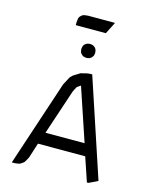

<svg xmlns="http://www.w3.org/2000/svg" viewBox="-130 -976 842 1060"><g transform="rotate(15 291.0 -445.5)"><path d="M42 0 204.1 -488.8 222.2 -522.9 230 -537.1 243.2 -549.8 269 -565.9 280.8 -573.2 315.9 -582 333 -584H345.2L530.8 -24.9L480 0H471.2L424.8 -137.2H154.8L127 -50.8L118.2 -34.2L109.9 -21L106 -17.1L92.8 -7.8L85 -3.9L76.2 -2L59.1 0ZM179.2 -206.1H402.8L301.8 -506.8L300.8 -507.8L298.8 -506.8L286.1 -498L280.8 -494.1L272.9 -480L265.1 -463.9ZM187 -823.2V-839.8L189 -856.9L190.9 -866.2L195.8 -874L205.1 -882.8L212.9 -887.2L222.2 -889.2L238.8 -891.1H393.1L358.9 -823.2ZM251 -699.2V-708L252.9 -716.8L253.9 -721.2L258.8 -730L265.1 -734.9L272.9 -740.2L276.9 -741.2L286.1 -743.2H294.9L304.2 -741.2L308.1 -740.2L315.9 -734.9L321.8 -730L327.1 -721.2L328.1 -716.8L330.1 -708V-699.2L328.1 -689.9L327.1 -686L321.8 -678.2L315.9 -671.9L308.1 -667L304.2 -666L294.9 -664.1H286.1L276.9 -666L272.9 -667L265.1 -671.9L258.8 -678.2L253.9 -686L252.9 -689.9Z"/></g></svg>

Font: Petahja
Style: Regular
Weight: 400
Designer: T. Christopher White
Version: Version 1.1